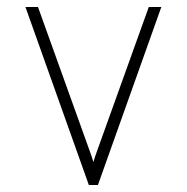

<svg xmlns="http://www.w3.org/2000/svg" viewBox="-20 -531 536 551"><path d="M235 0 53 -511H89L237 -99Q240 -91 242.5 -83.5Q245 -76 248 -66Q251 -76 253.5 -83.5Q256 -91 259 -99L407 -511H443L261 0Z"/></svg>

Font: Overpass Thin
Style: Regular
Weight: 250
Designer: Delve Withrington, Dave Bailey, Thomas Jockin
Foundry: Delve Fonts LLC
Version: Version 4.000